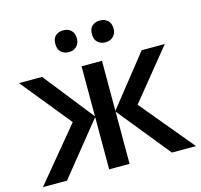

<svg xmlns="http://www.w3.org/2000/svg" viewBox="-107 -856 1017 972"><g transform="rotate(-15 402.0 -370.0)"><path d="M1 0ZM348.1 -277.8V-540H455.1V-277.8L663.1 -540H784.2L571.8 -278.8L803.2 0H676.8L455.1 -273.9V0H348.1V-273.9L127 0H1L231.9 -278.8L20 -540H141.1ZM249 -683.1Q249 -713.4 265.4 -726.8Q281.7 -740.2 305.2 -740.2Q331.1 -740.2 346.4 -725.1Q361.8 -710 361.8 -683.1Q361.8 -657.2 346.2 -641.6Q330.6 -626 305.2 -626Q281.7 -626 265.4 -640.1Q249 -654.3 249 -683.1ZM440.9 -683.1Q440.9 -713.4 457.3 -726.8Q473.6 -740.2 497.1 -740.2Q522.9 -740.2 538.6 -725.1Q554.2 -710 554.2 -683.1Q554.2 -656.7 538.1 -641.4Q522 -626 497.1 -626Q473.6 -626 457.3 -640.1Q440.9 -654.3 440.9 -683.1Z"/></g></svg>

Font: Open Sans Semibold
Style: Regular
Weight: 600
Foundry: Ascender Corporation
Version: Version 1.10; ttfautohint (v1.5.65-e2d9)